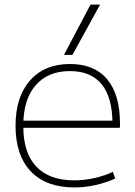

<svg xmlns="http://www.w3.org/2000/svg" viewBox="-20 -810 591 840"><path d="M305 10Q182 10 115 -60Q48 -130 48 -260Q48 -386 111.5 -458Q175 -530 286 -530Q393 -530 449 -463Q505 -396 505 -268Q505 -263 505 -259.5Q505 -256 504 -251H66V-282H483L472 -269Q472 -383 425 -441Q378 -499 286 -499Q190 -499 136 -437Q82 -375 82 -262V-257Q82 -141 139 -81Q196 -21 304 -21Q349 -21 393 -31Q437 -41 474 -58L484 -29Q445 -11 398.5 -0.5Q352 10 305 10ZM297 -570H260L376 -790H418Z"/></svg>

Font: M PLUS 1 Thin ExtraLight
Style: Regular
Weight: 250
Version: Version 1.001